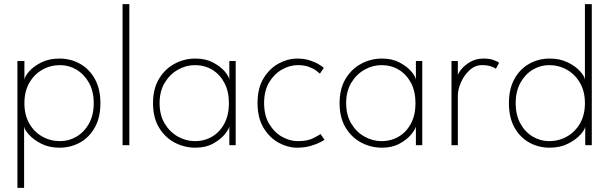

<svg xmlns="http://www.w3.org/2000/svg" viewBox="-20 -708 2948 936"><path d="M97.5 208H65V-410.5H99V-319Q101 -336 122.5 -360.5Q144 -385 181.8 -403.8Q219.5 -422.5 269.5 -422.5Q324.5 -422.5 369.8 -397.2Q415 -372 442.2 -323.5Q469.5 -275 469.5 -205Q469.5 -135 442.2 -86.5Q415 -38 369.8 -13Q324.5 12 269.5 12Q219.5 12 181.2 -7.5Q143 -27 121.2 -51.5Q99.5 -76 97.5 -91ZM437 -205Q437 -263 413.8 -304.5Q390.5 -346 353.2 -368.2Q316 -390.5 273 -390.5Q225.5 -390.5 185.8 -367.8Q146 -345 122.5 -303.5Q99 -262 99 -205Q99 -148 122.5 -106.5Q146 -65 185.8 -42.5Q225.5 -20 273 -20Q316 -20 353.2 -42Q390.5 -64 413.8 -105.5Q437 -147 437 -205Z M610.5 0H577.5V-688H610.5Z M1098 0V-91Q1095 -77 1074.8 -52.2Q1054.5 -27.5 1018.5 -7.8Q982.5 12 933 12Q878.5 12 831.2 -13Q784 -38 755 -86.5Q726 -135 726 -205Q726 -275 755 -323.5Q784 -372 831.2 -397.2Q878.5 -422.5 933 -422.5Q982.5 -422.5 1018.8 -403.2Q1055 -384 1075.8 -359.5Q1096.5 -335 1098 -319V-410.5H1129V0ZM758 -205Q758 -147 783 -105.5Q808 -64 847.5 -42Q887 -20 930 -20Q977.5 -20 1015 -42.5Q1052.5 -65 1074.2 -106.5Q1096 -148 1096 -205Q1096 -262 1074.2 -303.5Q1052.5 -345 1015 -367.8Q977.5 -390.5 930 -390.5Q887 -390.5 847.5 -368.2Q808 -346 783 -304.5Q758 -263 758 -205Z M1431.5 -20Q1479.5 -20 1508 -34.8Q1536.5 -49.5 1542.5 -54.5L1562 -26.5Q1559 -24 1541 -14.5Q1523 -5 1493.8 3.5Q1464.5 12 1427.5 12Q1383.5 12 1339.2 -11.8Q1295 -35.5 1265.2 -84Q1235.5 -132.5 1235.5 -205.5Q1235.5 -279 1265.2 -327Q1295 -375 1339.2 -398.8Q1383.5 -422.5 1427.5 -422.5Q1464.5 -422.5 1492.2 -413Q1520 -403.5 1537.2 -392.5Q1554.5 -381.5 1558.5 -377L1539.5 -349Q1535 -353.5 1521.8 -363.5Q1508.5 -373.5 1486 -382Q1463.5 -390.5 1431.5 -390.5Q1393 -390.5 1355 -369.2Q1317 -348 1292.2 -306.8Q1267.5 -265.5 1267.5 -205.5Q1267.5 -145.5 1292.2 -104Q1317 -62.5 1355 -41.2Q1393 -20 1431.5 -20Z M2007.5 0V-91Q2004.5 -77 1984.2 -52.2Q1964 -27.5 1928 -7.8Q1892 12 1842.5 12Q1788 12 1740.8 -13Q1693.5 -38 1664.5 -86.5Q1635.5 -135 1635.5 -205Q1635.5 -275 1664.5 -323.5Q1693.5 -372 1740.8 -397.2Q1788 -422.5 1842.5 -422.5Q1892 -422.5 1928.2 -403.2Q1964.5 -384 1985.2 -359.5Q2006 -335 2007.5 -319V-410.5H2038.5V0ZM1667.5 -205Q1667.5 -147 1692.5 -105.5Q1717.5 -64 1757 -42Q1796.5 -20 1839.5 -20Q1887 -20 1924.5 -42.5Q1962 -65 1983.8 -106.5Q2005.5 -148 2005.5 -205Q2005.5 -262 1983.8 -303.5Q1962 -345 1924.5 -367.8Q1887 -390.5 1839.5 -390.5Q1796.5 -390.5 1757 -368.2Q1717.5 -346 1692.5 -304.5Q1667.5 -263 1667.5 -205Z M2212 0H2181V-410.5H2212V-333.5H2209.5Q2211 -347 2227.2 -368Q2243.5 -389 2271.8 -405.8Q2300 -422.5 2337 -422.5Q2366 -422.5 2386 -415.5Q2406 -408.5 2413 -401.5L2397.5 -373Q2390.5 -378.5 2373 -384.5Q2355.5 -390.5 2330.5 -390.5Q2295.5 -390.5 2268.8 -365.5Q2242 -340.5 2227 -306Q2212 -271.5 2212 -243Z M2660 12Q2605.5 12 2560.2 -13Q2515 -38 2488 -86.5Q2461 -135 2461 -205Q2461 -275 2488 -323.5Q2515 -372 2560.2 -397.2Q2605.5 -422.5 2660 -422.5Q2710 -422.5 2748 -403.8Q2786 -385 2808 -360.5Q2830 -336 2831.5 -319V-688H2865V0H2833V-91Q2831.5 -76 2809.5 -51.5Q2787.5 -27 2749 -7.5Q2710.5 12 2660 12ZM2657 -20Q2704.5 -20 2744.2 -42.5Q2784 -65 2807.8 -106.5Q2831.5 -148 2831.5 -205Q2831.5 -262 2807.8 -303.5Q2784 -345 2744.2 -367.8Q2704.5 -390.5 2657 -390.5Q2614.5 -390.5 2577.2 -368.2Q2540 -346 2517 -304.5Q2494 -263 2494 -205Q2494 -147 2517 -105.5Q2540 -64 2577.2 -42Q2614.5 -20 2657 -20Z"/></svg>

Font: League Spartan Thin Thin
Style: Regular
Weight: 250
Version: Version 2.002